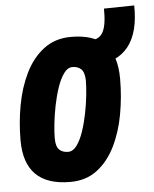

<svg xmlns="http://www.w3.org/2000/svg" viewBox="-50 -698 604 751"><g transform="rotate(-5 252.5 -323.0)"><path d="M196 10Q16 10 16 -169Q16 -239 28.5 -307Q41 -375 68.5 -431Q96 -487 140.5 -521Q185 -555 248 -555Q337 -555 381 -511Q425 -467 425 -375Q425 -304 412.5 -235.5Q400 -167 372.5 -111.5Q345 -56 301.5 -23Q258 10 196 10ZM198 -108Q217 -108 232 -128.5Q247 -149 258 -181.5Q269 -214 276.5 -251.5Q284 -289 287.5 -323.5Q291 -358 291 -381Q290 -413 277 -425Q264 -437 243 -437Q224 -437 209 -416Q194 -395 183 -362.5Q172 -330 164.5 -292.5Q157 -255 153.5 -221.5Q150 -188 150 -166Q150 -133 163 -120.5Q176 -108 198 -108ZM312 -439 309 -535H323Q358 -535 372.5 -563Q387 -591 386 -654L505 -656Q507 -549 462.5 -494Q418 -439 334 -439Z"/></g></svg>

Font: Georama SemiCondensed
Style: Bold Italic
Weight: 700
Width: 4
Italic angle: -9°
Designer: Jean-Baptiste Levee
Foundry: Production Type
Version: Version 1.000